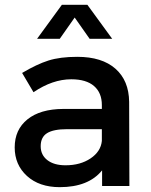

<svg xmlns="http://www.w3.org/2000/svg" viewBox="-20 -772 626 797"><path d="M41 -160.2Q41 -233.9 94 -276.6Q147 -319.3 242.2 -319.8H402.8V-335.9Q402.8 -386.7 370.4 -414.8Q337.9 -442.9 275.9 -442.9Q198.2 -442.9 119.1 -389.2L71.8 -469.2Q132.8 -505.4 181.2 -520.8Q229.5 -536.1 300.8 -536.1Q403.3 -536.1 459.2 -486.8Q515.1 -437.5 516.1 -349.1L517.1 0H403.8V-64.9Q347.2 4.9 228 4.9Q143.1 4.9 92 -41.5Q41 -87.9 41 -160.2ZM133.8 -610.8 236.8 -752H342.8L445.8 -610.8H352.1L290 -699.2L228 -610.8ZM148.9 -165Q148.9 -128.9 176.5 -107.4Q204.1 -85.9 252 -85.9Q313.5 -85.9 356 -114.5Q398.4 -143.1 402.8 -187V-235.8H258.8Q201.7 -235.8 175.3 -219.2Q148.9 -202.6 148.9 -165Z"/></svg>

Font: Trueno
Style: Rg
Weight: 400
Designer: Julieta Ulanovsky
Foundry: Julieta Ulanovsky
Version: Version 3.001b